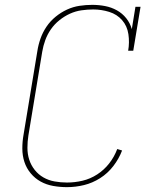

<svg xmlns="http://www.w3.org/2000/svg" viewBox="-20 -763 640 791"><path d="M256 8Q227 8 199 3Q171 -2 147.5 -15Q124 -28 106.5 -49Q89 -70 80.5 -96Q72 -122 72 -151Q72 -180 77 -208L134 -553Q138 -579 147 -604.5Q156 -630 171.5 -653Q187 -676 209 -694Q231 -712 256 -723.5Q281 -735 307.5 -739Q334 -743 360 -743Q387 -743 413 -738Q439 -733 461.5 -720.5Q484 -708 500 -688Q516 -668 523 -643L538 -735H559L529 -554H508Q514 -588 509 -622Q504 -656 483 -680Q462 -704 430 -714Q398 -724 364 -724Q340 -724 315.5 -720.5Q291 -717 268 -706.5Q245 -696 224.5 -679.5Q204 -663 189.5 -642Q175 -621 166.5 -597.5Q158 -574 154 -550L97 -205Q93 -180 93 -154Q93 -128 100.5 -105Q108 -82 123 -63Q138 -44 159 -32Q180 -20 205 -15.5Q230 -11 256 -11Q288 -11 320 -18.5Q352 -26 380.5 -44.5Q409 -63 430 -90Q451 -117 463 -149L483 -143Q470 -109 447 -79Q424 -49 392.5 -29Q361 -9 326 -0.5Q291 8 256 8Z"/></svg>

Font: Iosevka Curly Slab ThEx
Style: Italic
Weight: 100
Width: 7
Italic angle: -9°
Monospace: yes
Designer: Belleve Invis
Foundry: Belleve Invis
Version: Version 11.1.0; ttfautohint (v1.8.3)